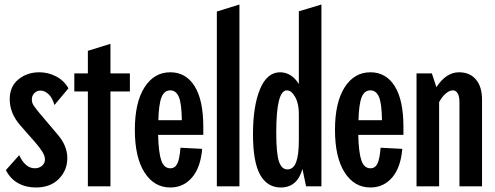

<svg xmlns="http://www.w3.org/2000/svg" viewBox="-20 -825 2190 850"><path d="M6 -72 65 -138Q92 -80 134 -80Q153 -80 166 -91Q179 -102 179 -119Q179 -135 167 -154Q155 -173 134 -197L69 -271Q23 -324 23 -386Q23 -442 61.5 -473.5Q100 -505 154 -505Q193 -505 228 -487Q263 -469 283 -434L221 -360Q212 -392 195 -408Q178 -424 159 -424Q143 -424 132 -412.5Q121 -401 121 -385Q121 -370 129 -358Q137 -346 155 -324L233 -232Q278 -181 278 -125Q278 -71 240.5 -33Q203 5 139 5Q94 5 59.5 -14.5Q25 -34 6 -72Z M369 -420H309V-500H369V-600L469 -631V-500H555V-420H469V0H369Z M577 -250Q577 -371 619.5 -438Q662 -505 734 -505Q803 -505 841.5 -443.5Q880 -382 880 -264V-228H680Q682 -149 694 -114.5Q706 -80 734 -80Q755 -80 765 -100.5Q775 -121 779 -171L875 -166Q868 -83 830 -39Q792 5 734 5Q662 5 619.5 -62Q577 -129 577 -250ZM785 -293Q784 -368 771.5 -396.5Q759 -425 734 -425Q707 -425 695 -394.5Q683 -364 681 -293Z M940 -774 1040 -805V0H940Z M1319 -77Q1296 5 1223 5Q1163 5 1131.5 -51.5Q1100 -108 1100 -231Q1100 -355 1131 -430Q1162 -505 1220 -505Q1245 -505 1266.5 -491.5Q1288 -478 1303 -453V-775L1403 -805V0H1335ZM1252 -75Q1279 -75 1291 -107Q1303 -139 1303 -205V-321Q1303 -367 1286.5 -396Q1270 -425 1250 -425Q1203 -425 1203 -239Q1203 -145 1215 -110Q1227 -75 1252 -75Z M1463 -250Q1463 -371 1505.5 -438Q1548 -505 1620 -505Q1689 -505 1727.5 -443.5Q1766 -382 1766 -264V-228H1566Q1568 -149 1580 -114.5Q1592 -80 1620 -80Q1641 -80 1651 -100.5Q1661 -121 1665 -171L1761 -166Q1754 -83 1716 -39Q1678 5 1620 5Q1548 5 1505.5 -62Q1463 -129 1463 -250ZM1671 -293Q1670 -368 1657.5 -396.5Q1645 -425 1620 -425Q1593 -425 1581 -394.5Q1569 -364 1567 -293Z M1985 -425Q1970 -425 1953.5 -411Q1937 -397 1924 -373V0H1824V-500H1892L1912 -439Q1955 -505 2012 -505Q2060 -505 2087 -473Q2114 -441 2114 -384V0H2014V-373Q2014 -399 2006 -412Q1998 -425 1985 -425Z"/></svg>

Font: Piscolabis
Style: Regular
Weight: 400
Designer: Ariel Martín Pérez
Foundry: Tunera Type Foundry
Version: Version 1.000